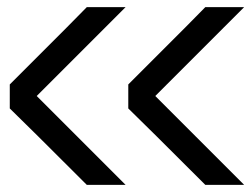

<svg xmlns="http://www.w3.org/2000/svg" viewBox="-20 -520 707 540"><path d="M557.5 0Q390.8 -166.7 340.8 -215V-282.5Q364.2 -305.8 500 -441.7L557.5 -500H666.7L416.7 -250L666.7 0ZM224.2 0Q57.5 -166.7 7.5 -215V-282.5Q30.8 -305.8 166.7 -441.7L224.2 -500H333.3L83.3 -250L333.3 0Z"/></svg>

Font: 0xA000-Mono
Style: Mono-Bold
Weight: 700
Version: Version 0.1